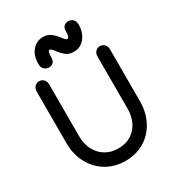

<svg xmlns="http://www.w3.org/2000/svg" viewBox="-216 -1057 1101 1198"><g transform="rotate(-30 334.0 -457.5)"><path d="M160 -640Q160 -665 146.5 -678Q133 -691 115 -691Q97 -691 83.5 -678Q70 -665 70 -640Q70 -622 70 -597Q70 -572 70 -546.5Q70 -521 70 -504Q70 -468 70 -434.5Q70 -401 70 -361.5Q70 -322 70 -268Q70 -208 90 -157Q110 -106 145.5 -68.5Q181 -31 229.5 -10.5Q278 10 335 10Q394 10 442 -10.5Q490 -31 525 -68.5Q560 -106 579 -157Q598 -208 598 -268Q598 -322 598 -361.5Q598 -401 598 -434.5Q598 -468 598 -504Q598 -524 598 -548Q598 -572 598 -596Q598 -620 598 -640Q598 -665 584.5 -678Q571 -691 553 -691Q535 -691 521.5 -678Q508 -665 508 -640Q508 -622 508 -597Q508 -572 508 -546.5Q508 -521 508 -504Q508 -450 508 -410.5Q508 -371 508 -337.5Q508 -304 508 -268Q508 -213 487 -170.5Q466 -128 427.5 -104Q389 -80 335 -80Q283 -80 243.5 -104Q204 -128 182 -170.5Q160 -213 160 -268Q160 -304 160 -337.5Q160 -371 160 -410.5Q160 -450 160 -504Q160 -524 160 -548Q160 -572 160 -596Q160 -620 160 -640ZM506 -873Q506 -899 492.5 -911.5Q479 -924 461 -924.5Q443 -925 429.5 -914Q416 -903 416 -880Q416 -862 414 -851Q412 -840 408.5 -835.5Q405 -831 399 -831Q395 -831 390.5 -834.5Q386 -838 381.5 -843.5Q377 -849 372 -855.5Q367 -862 362 -868Q349 -885 327.5 -901.5Q306 -918 273 -918Q249 -918 229 -908Q209 -898 194.5 -880.5Q180 -863 172.5 -839Q165 -815 165 -786Q165 -761 178.5 -748Q192 -735 209.5 -734Q227 -733 240.5 -743Q254 -753 255 -773Q256 -793 257 -805Q258 -817 261.5 -822.5Q265 -828 270 -828Q275 -828 280 -824Q285 -820 290.5 -813.5Q296 -807 302 -798Q319 -775 340.5 -758Q362 -741 396 -741Q421 -741 441 -751Q461 -761 475.5 -779Q490 -797 498 -821Q506 -845 506 -873Z"/></g></svg>

Font: Tilt Neon
Style: Regular
Weight: 400
Designer: Andy Clymer
Foundry: Andy Clymer
Version: Version 1.000